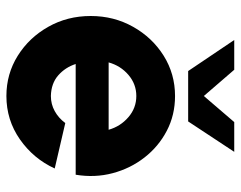

<svg xmlns="http://www.w3.org/2000/svg" viewBox="-96 -643 752 600"><g transform="rotate(90 280.0 -343.0)"><path d="M280 13Q211 13 154.2 -22.5Q97.5 -58 63.8 -117.8Q30 -177.5 30 -250.5Q30 -323 63.8 -383Q97.5 -443 154.2 -478.5Q211 -514 280 -514Q339.5 -514 388.8 -488.2Q438 -462.5 472.2 -418.5Q506.5 -374.5 521.2 -319Q536 -263.5 526 -203.5H180Q190.5 -171 215.5 -149Q240.5 -127 280 -126Q305.5 -126 327.2 -138Q349 -150 364.5 -171L506.5 -138Q476 -71.5 415.5 -29.2Q355 13 280 13ZM175 -306.5H385.5Q375 -343.5 346.2 -368.2Q317.5 -393 280 -393Q243 -393 214.2 -368.5Q185.5 -344 175 -306.5ZM202 -555 105 -699H198L280 -604L361.5 -699H454.5L359.5 -555Z"/></g></svg>

Font: Urbanist ExtraBold
Style: Regular
Weight: 800
Designer: Corey Hu
Foundry: Corey Hu
Version: Version 1.330; ttfautohint (v1.8.4.7-5d5b)